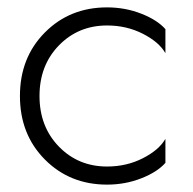

<svg xmlns="http://www.w3.org/2000/svg" viewBox="-20 -490 522 520"><path d="M270 -39Q323 -39 367 -61.5Q411 -84 428 -114V-49Q406 -24 362.5 -7Q319 10 270 10Q169 10 101.5 -58Q34 -126 34 -230Q34 -334 101.5 -402Q169 -470 270 -470Q319 -470 362.5 -453Q406 -436 428 -411V-346Q411 -376 367 -398.5Q323 -421 270 -421Q192 -421 139.5 -367Q87 -313 87 -230Q87 -147 139.5 -93Q192 -39 270 -39Z"/></svg>

Font: Renner* Light
Style: Light
Weight: 300
Version: Version 003.000 ; ttfautohint (v0.97) -l 8 -r 50 -G 200 -x 1